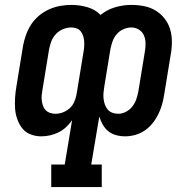

<svg xmlns="http://www.w3.org/2000/svg" viewBox="-20 -548 790 783"><path d="M189 215V123H244L274 -58Q264 -43 250 -30Q236 -17 219 -8.5Q202 0 184 4Q166 8 148 8Q125 8 104.5 0Q84 -8 71 -24.5Q58 -41 50.5 -62Q43 -83 41.5 -105Q40 -127 41.5 -150Q43 -173 47 -196L74 -361Q78 -383 86 -405.5Q94 -428 107 -448Q120 -468 139 -484Q158 -500 180.5 -510Q203 -520 226 -524Q249 -528 271 -528Q305 -528 337 -518.5Q369 -509 390 -487Q417 -509 450 -518.5Q483 -528 515 -528Q542 -528 567.5 -523Q593 -518 614.5 -505Q636 -492 651.5 -472Q667 -452 674 -428Q681 -404 681 -377Q681 -350 676 -324L649 -159Q646 -139 640 -119Q634 -99 624.5 -80Q615 -61 601 -44Q587 -27 569 -15Q551 -3 530.5 2.5Q510 8 490 8Q471 8 453 3Q435 -2 421.5 -13Q408 -24 399 -40Q390 -56 385 -73L352 123H395V215ZM206 -84Q221 -84 236 -89.5Q251 -95 263.5 -106Q276 -117 282.5 -132Q289 -147 292 -162L321 -339Q323 -350 323.5 -361Q324 -372 323 -382.5Q322 -393 318.5 -403Q315 -413 308.5 -421Q302 -429 291.5 -432.5Q281 -436 270 -436Q254 -436 237 -429Q220 -422 207.5 -408.5Q195 -395 189 -378.5Q183 -362 180 -346L153 -181Q151 -170 150 -159Q149 -148 150.5 -137Q152 -126 155.5 -116Q159 -106 166.5 -98.5Q174 -91 184.5 -87.5Q195 -84 206 -84ZM462 -84Q478 -84 493.5 -92Q509 -100 519.5 -113.5Q530 -127 535.5 -142.5Q541 -158 544 -174L571 -339Q574 -356 573.5 -373Q573 -390 566.5 -404.5Q560 -419 546 -427.5Q532 -436 515 -436Q499 -436 482.5 -428.5Q466 -421 455 -407.5Q444 -394 438.5 -378Q433 -362 430 -346L405 -193Q403 -181 402 -168.5Q401 -156 402.5 -144Q404 -132 408 -121Q412 -110 419 -101.5Q426 -93 437.5 -88.5Q449 -84 462 -84Z"/></svg>

Font: Iosevka Etoile Semibold
Style: Italic
Weight: 600
Italic angle: -9°
Designer: Belleve Invis
Foundry: Belleve Invis
Version: Version 22.1.2; ttfautohint (v1.8.4)